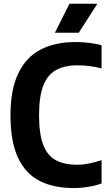

<svg xmlns="http://www.w3.org/2000/svg" viewBox="-20 -968 562 998"><path d="M362.5 9.5Q259.5 9.5 186.2 -27.5Q113 -64.5 73.8 -147.8Q34.5 -231 34.5 -368.5Q34.5 -502 74.8 -586.2Q115 -670.5 190.5 -710Q266 -749.5 372 -749.5Q444 -749.5 508 -733V-612.5Q445.5 -628.5 382.5 -628.5Q317 -628.5 272.5 -604.5Q228 -580.5 205.5 -524Q183 -467.5 183 -370.5Q183 -270 205.2 -213.8Q227.5 -157.5 271.8 -134.5Q316 -111.5 381.5 -111.5Q410 -111.5 441.2 -117.8Q472.5 -124 508 -135.5V-14.5Q479 -3.5 440.2 3Q401.5 9.5 362.5 9.5ZM265.5 -798 341 -948.5H486L389.5 -798Z"/></svg>

Font: Encode Sans Condensed
Style: Bold
Weight: 700
Width: 3
Designer: Multiple Designers
Foundry: Impallari Type
Version: Version 3.000; ttfautohint (v1.8.3) -l 8 -r 50 -G 200 -x 14 